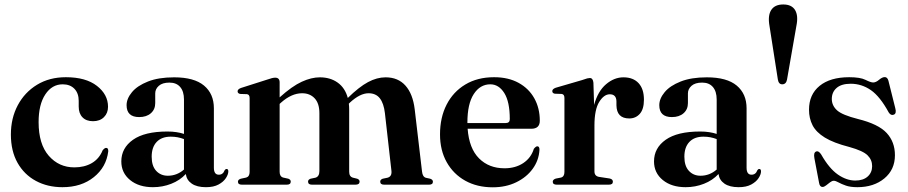

<svg xmlns="http://www.w3.org/2000/svg" viewBox="-20 -806 3965 838"><path d="M451.5 -340Q451.5 -312.5 433.8 -294.8Q416 -277 386 -277Q356.5 -277 340 -294Q323.5 -311 323.5 -341V-366Q323.5 -399 304.8 -418.5Q286 -438 253.5 -438Q207 -438 177.8 -394Q148.5 -350 148.5 -273Q148.5 -177 192.8 -126.2Q237 -75.5 304.5 -75.5Q348.5 -75.5 380.8 -94.2Q413 -113 428 -150Q437 -161 443.5 -160.5Q453 -160.5 452.5 -145.5Q444 -76.5 389.5 -32.8Q335 11 252.5 11Q187.5 11 136.5 -16.5Q85.5 -44 56.5 -95.5Q27.5 -147 27.5 -219Q27.5 -290 57.5 -346.5Q87.5 -403 141.5 -436Q195.5 -469 267.5 -469Q354.5 -469 403 -431.2Q451.5 -393.5 451.5 -340Z M509.5 -101.5Q509.5 -160 560.5 -196Q611.5 -232 710.5 -232Q732.5 -232 750.2 -229.2Q768 -226.5 783 -221.5V-371.5Q783 -407 766.5 -426.2Q750 -445.5 719.5 -445.5Q689 -445.5 673.2 -431.5Q657.5 -417.5 657.5 -398.5V-356Q657.5 -328.5 638.5 -311.8Q619.5 -295 587.5 -295Q532.5 -295 532.5 -347Q532.5 -375.5 556 -403.8Q579.5 -432 625.8 -450.2Q672 -468.5 740 -468.5Q827.5 -468.5 870.5 -432.5Q913.5 -396.5 913.5 -333.5V-74Q913.5 -43.5 935 -43.5Q953.5 -43.5 960.5 -63Q964 -68.5 969 -68.5Q976.5 -68.5 976.5 -58Q976.5 -45 966 -28.8Q955.5 -12.5 934 -0.8Q912.5 11 879 11Q839.5 11 817 -4.5Q794.5 -20 791 -46.5Q765 -18.5 727.2 -3.8Q689.5 11 647.5 11Q586 11 547.8 -20.2Q509.5 -51.5 509.5 -101.5ZM642 -122Q642 -81.5 661.8 -60.2Q681.5 -39 712.5 -39Q752 -39 783 -66V-199Q769.5 -204 755.5 -206.8Q741.5 -209.5 725 -209.5Q685.5 -209.5 663.8 -186.5Q642 -163.5 642 -122Z M1200.5 -446.5V-381Q1255 -430 1297 -449.2Q1339 -468.5 1376 -468.5Q1421.5 -468.5 1453.8 -445.5Q1486 -422.5 1498 -378.5Q1547 -426.5 1586 -447.5Q1625 -468.5 1663 -468.5Q1717.5 -468.5 1749.8 -432.2Q1782 -396 1790 -329L1822 -57Q1824.5 -34 1839 -30L1857.5 -26Q1869.5 -22 1869.5 -13Q1869.5 0 1853 0H1656.5Q1639.5 0 1639.5 -13.5Q1639.5 -22 1650.5 -26L1672 -30.5Q1691 -36 1688.5 -60L1660 -312Q1655 -355 1637.8 -377Q1620.5 -399 1588.5 -399Q1551.5 -399 1507.5 -358.5L1502.5 -353.5Q1504 -342 1504 -329V-56.5Q1504 -35 1520.5 -30.5L1539 -26Q1549.5 -22 1549.5 -13.5Q1549.5 0 1531.5 0H1341.5Q1324.5 0 1324.5 -13.5Q1324.5 -22 1335.5 -26L1357 -30.5Q1374 -35.5 1374 -59.5V-312Q1374 -355 1353.2 -377Q1332.5 -399 1298.5 -399Q1252.5 -399 1206.5 -358L1200.5 -352.5V-56Q1200.5 -35.5 1216 -31L1238.5 -26Q1249 -22 1249 -13.5Q1249 0 1232 0H1035.5Q1018.5 0 1018.5 -13Q1018.5 -22 1031 -26L1054.5 -31Q1069.5 -35.5 1069.5 -55.5V-378Q1069.5 -393.5 1058 -395L1028 -396Q1017 -398.5 1017 -407.5Q1017 -416.5 1031.5 -422L1147.5 -459Q1169.5 -467 1181 -467Q1200.5 -467 1200.5 -446.5Z M2336 -279Q2336 -244 2298.5 -244H2021Q2027.5 -158 2070.8 -114.8Q2114 -71.5 2182 -71.5Q2229.5 -71.5 2263.8 -94.2Q2298 -117 2310 -156.5Q2319 -167.5 2325 -167.5Q2335 -167.5 2334.5 -152Q2332 -106.5 2305.2 -69.5Q2278.5 -32.5 2233.2 -10.5Q2188 11.5 2130.5 11.5Q2062.5 11.5 2010.8 -17.2Q1959 -46 1929.8 -98Q1900.5 -150 1900.5 -219.5Q1900.5 -293 1929.2 -349.2Q1958 -405.5 2011 -437.2Q2064 -469 2136.5 -469Q2198.5 -469 2243.2 -444.5Q2288 -420 2312 -377Q2336 -334 2336 -279ZM2120 -438Q2075.5 -438 2047.8 -395.5Q2020 -353 2020 -271V-269H2187.5Q2205 -269 2205 -286Q2205 -362 2181 -400Q2157 -438 2120 -438Z M2570 -445 2573 -348Q2589.5 -408 2625 -438.2Q2660.5 -468.5 2701 -468.5Q2743.5 -468.5 2767 -443.2Q2790.5 -418 2790.5 -371Q2790.5 -329.5 2772.5 -309.2Q2754.5 -289 2726.5 -289Q2671.5 -289 2670.5 -346.5V-363.5Q2670 -394.5 2641.5 -394.5Q2616 -394.5 2595.2 -361Q2574.5 -327.5 2574.5 -258V-58Q2574.5 -37.5 2594.5 -34L2640.5 -27Q2655 -24 2655 -13Q2655 0 2637.5 0H2409.5Q2392.5 0 2392.5 -13Q2392.5 -22 2405.5 -26.5L2428.5 -31Q2443.5 -35 2443.5 -55.5V-378.5Q2443.5 -394.5 2431.5 -396L2401.5 -397Q2390.5 -399 2390.5 -408.5Q2390.5 -417.5 2405.5 -423L2520.5 -456.5Q2535.5 -462 2542.8 -463.8Q2550 -465.5 2554.5 -465.5Q2568 -465.5 2570 -445Z M2834.5 -101.5Q2834.5 -160 2885.5 -196Q2936.5 -232 3035.5 -232Q3057.5 -232 3075.2 -229.2Q3093 -226.5 3108 -221.5V-371.5Q3108 -407 3091.5 -426.2Q3075 -445.5 3044.5 -445.5Q3014 -445.5 2998.2 -431.5Q2982.5 -417.5 2982.5 -398.5V-356Q2982.5 -328.5 2963.5 -311.8Q2944.5 -295 2912.5 -295Q2857.5 -295 2857.5 -347Q2857.5 -375.5 2881 -403.8Q2904.5 -432 2950.8 -450.2Q2997 -468.5 3065 -468.5Q3152.5 -468.5 3195.5 -432.5Q3238.5 -396.5 3238.5 -333.5V-74Q3238.5 -43.5 3260 -43.5Q3278.5 -43.5 3285.5 -63Q3289 -68.5 3294 -68.5Q3301.5 -68.5 3301.5 -58Q3301.5 -45 3291 -28.8Q3280.5 -12.5 3259 -0.8Q3237.5 11 3204 11Q3164.5 11 3142 -4.5Q3119.5 -20 3116 -46.5Q3090 -18.5 3052.2 -3.8Q3014.5 11 2972.5 11Q2911 11 2872.8 -20.2Q2834.5 -51.5 2834.5 -101.5ZM2967 -122Q2967 -81.5 2986.8 -60.2Q3006.5 -39 3037.5 -39Q3077 -39 3108 -66V-199Q3094.5 -204 3080.5 -206.8Q3066.5 -209.5 3050 -209.5Q3010.5 -209.5 2988.8 -186.5Q2967 -163.5 2967 -122Z M3394 -438Q3378.5 -438 3375 -459L3338.5 -693Q3330.5 -738 3346 -762.2Q3361.5 -786.5 3398.5 -786.5Q3435.5 -786.5 3450.2 -762Q3465 -737.5 3456 -693.5L3415 -458.5Q3411 -438 3394 -438Z M3713 -18Q3747.5 -18 3767 -35.5Q3786.5 -53 3786.5 -81Q3786.5 -108.5 3766.5 -128.2Q3746.5 -148 3687 -164.5Q3618.5 -182 3580.2 -205.5Q3542 -229 3526.5 -259.2Q3511 -289.5 3511 -327Q3511 -393.5 3557.2 -431.2Q3603.5 -469 3686.5 -469Q3734.5 -469 3757.5 -457.5Q3780.5 -446 3791 -446Q3803 -446 3816.8 -457.8Q3830.5 -469.5 3841.5 -469.5Q3853 -469.5 3857.5 -454L3887.5 -334Q3894 -310.5 3881 -305.5Q3868.5 -300.5 3859 -315Q3821 -385 3780.8 -412.8Q3740.5 -440.5 3693 -440.5Q3652.5 -440.5 3631.5 -422.2Q3610.5 -404 3610.5 -374Q3610.5 -345.5 3633 -324.8Q3655.5 -304 3725 -286.5Q3814 -264.5 3850 -225.5Q3886 -186.5 3886 -128.5Q3886 -65.5 3839.8 -27.2Q3793.5 11 3722 11Q3691.5 11 3671.8 4Q3652 -3 3639.5 -10Q3627 -17 3619 -17Q3611.5 -17 3602.8 -10.2Q3594 -3.5 3585.5 3.2Q3577 10 3570 10Q3558 10 3555 -7.5L3534.5 -115.5Q3530 -139.5 3541.5 -144.5Q3552.5 -149.5 3564 -132Q3599 -70.5 3637 -44.2Q3675 -18 3713 -18Z"/></svg>

Font: Fraunces 72pt S000 SemiBold
Style: Regular
Weight: 600
Version: Version 1.000; ttfautohint (v1.8.3)